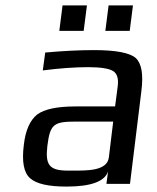

<svg xmlns="http://www.w3.org/2000/svg" viewBox="-20 -679 578 709"><path d="M460 0 502 -342C510 -404 503 -445 481 -465C459 -484 408 -494 327 -494C273 -494 213 -491 147 -485L138 -419C201 -427 257 -431 306 -431C351 -431 382 -426 397 -417C412 -408 418 -390 415 -363L405 -286H260C191 -286 144 -276 117 -256C91 -235 74 -198 68 -144C60 -82 68 -41 91 -21C114 0 159 10 226 10C316 10 367 -9 379 -46L373 0ZM155 -141C165 -220 178 -230 259 -230H398L382 -98C376 -47 300 -49 248 -49H230C160 -49 147 -72 155 -141ZM289 -565 301 -659H211L199 -565ZM459 -565 471 -659H381L369 -565Z"/></svg>

Font: Gamestation Text
Style: Italic
Weight: 400
Designer: Jonas Hecksher
Foundry: Jonas Hecksher, Playtypeª, e-types AS
Version: Version 1.003